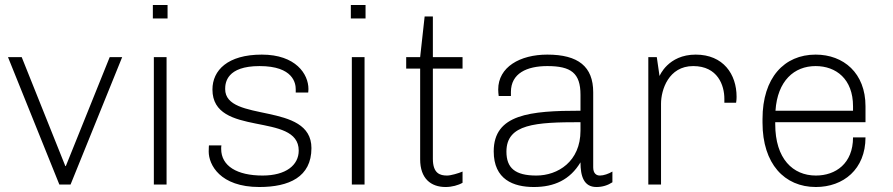

<svg xmlns="http://www.w3.org/2000/svg" viewBox="-20 -740 3583 770"><path d="M263 0 470 -511H420L244 -74H242L67 -511H12L218 0H263Z M593 -720V-666H652V-720H593ZM597 0H648V-511H597V0Z M868 -157H818C818 -157 817 -151 817 -132C817 -80 862 10 1020 10C1139 10 1229 -30 1229 -146C1229 -334 883 -246 883 -383C883 -408 889 -475 1021 -475C1157 -475 1166 -405 1166 -382V-369H1216C1216 -369 1217 -377 1217 -383C1217 -443 1166 -521 1030 -521C893 -521 832 -458 832 -381C832 -187 1178 -293 1178 -136C1178 -78 1127 -36 1033 -36C931 -36 867 -74 867 -143C867 -148 867 -152 868 -157Z M1387 -720V-666H1446V-720H1387ZM1391 0H1442V-511H1391V0Z M1835 -7V-52C1819 -45 1788 -36 1773 -36C1745 -36 1716 -44 1716 -103V-465H1835V-511H1716V-674H1683L1665 -511H1609V-465H1665V-101C1665 -24 1708 10 1767 10C1792 10 1818 3 1835 -7Z M2359 -69V-370C2359 -473 2299 -521 2175 -521C2065 -521 1978 -471 1978 -381C1978 -372 1979 -363 1980 -355H2029V-371C2029 -446 2093 -475 2175 -475C2270 -475 2308 -447 2308 -360V-296C2106 -296 1960 -282 1960 -133C1960 -20 2039 10 2121 10C2203 10 2266 -19 2308 -89C2308 -34 2321 10 2372 10C2396 10 2418 3 2436 -9V-52C2421 -43 2401 -36 2386 -36C2371 -36 2359 -45 2359 -69ZM2308 -250V-216C2308 -92 2217 -36 2131 -36C2046 -36 2011 -66 2011 -132C2011 -243 2128 -250 2308 -250Z M2885 -328H2932C2932 -328 2934 -338 2934 -352C2934 -442 2881 -521 2770 -521C2659 -521 2625 -435 2625 -435L2614 -511H2580V0H2631V-324C2631 -379 2661 -475 2760 -475C2859 -475 2885 -397 2885 -344V-328Z M3451 -189H3401C3401 -84 3331 -36 3252 -36C3160 -36 3089 -103 3089 -242V-250H3451V-314C3451 -447 3363 -521 3251 -521C3125 -521 3038 -428 3038 -263V-248C3038 -83 3126 10 3252 10C3362 10 3451 -61 3451 -189ZM3251 -475C3333 -475 3401 -423 3401 -314V-296H3090C3098 -416 3165 -475 3251 -475Z"/></svg>

Font: ChivoLight
Style: Regular
Weight: 300
Designer: Hector Gatti
Foundry: Omnibus-Type
Version: Version 1.004;PS 001.004;hotconv 1.0.88;makeotf.lib2.5.64775